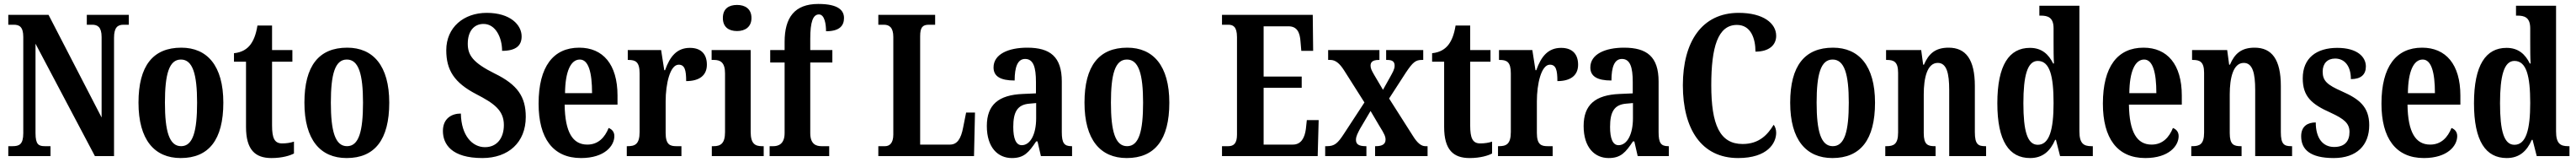

<svg xmlns="http://www.w3.org/2000/svg" viewBox="-20 -789 13058 819"><path d="M22 0H236V-50H208C176 -50 160 -58 160 -116V-568L461 0H558V-598C558 -651 577 -664 606 -664H633V-714H420V-664H447C474 -664 495 -653 495 -602V-195L226 -714H22V-664H49C76 -664 98 -656 98 -602V-116C98 -58 77 -50 43 -50H22Z M896 10C1038 10 1112 -82 1112 -270C1112 -457 1030 -548 899 -548C756 -548 682 -457 682 -270C682 -82 763 10 896 10ZM898 -50C838 -50 816 -125 816 -270C816 -414 837 -488 897 -488C957 -488 979 -414 979 -270C979 -125 958 -50 898 -50Z M1356 10C1412 10 1451 -3 1470 -13V-73C1452 -67 1432 -64 1410 -64C1371 -64 1359 -91 1359 -155V-477H1462V-536H1359V-660H1285C1277 -611 1264 -583 1249 -563C1233 -542 1207 -524 1166 -520V-477H1227V-147C1227 -31 1274 10 1356 10Z M1737 10C1879 10 1953 -82 1953 -270C1953 -457 1871 -548 1740 -548C1597 -548 1523 -457 1523 -270C1523 -82 1604 10 1737 10ZM1739 -50C1679 -50 1657 -125 1657 -270C1657 -414 1678 -488 1738 -488C1798 -488 1820 -414 1820 -270C1820 -125 1799 -50 1739 -50Z M2425 10C2557 10 2645 -69 2645 -198C2645 -300 2603 -361 2488 -417C2377 -472 2351 -510 2351 -568C2351 -632 2383 -668 2431 -668C2492 -668 2525 -599 2525 -532C2596 -532 2624 -559 2624 -605C2624 -663 2567 -724 2447 -724C2331 -724 2242 -651 2242 -535C2242 -435 2282 -371 2394 -313C2483 -267 2534 -232 2534 -157C2534 -92 2500 -45 2438 -45C2375 -45 2318 -102 2316 -215C2268 -215 2225 -189 2225 -127C2225 -60 2269 10 2425 10Z M2925 10C3045 10 3094 -52 3094 -101C3094 -123 3081 -136 3065 -142C3046 -95 3013 -58 2957 -58C2883 -58 2844 -120 2842 -260H3110V-306C3110 -464 3036 -548 2916 -548C2785 -548 2710 -453 2710 -265C2710 -91 2782 10 2925 10ZM2981 -318H2844C2845 -428 2873 -488 2919 -488C2963 -488 2981 -423 2981 -318Z M3157 0H3434V-50H3408C3376 -50 3354 -58 3354 -117V-277C3354 -364 3376 -462 3420 -462C3451 -462 3458 -434 3458 -379C3524 -379 3563 -407 3563 -462C3563 -512 3537 -547 3477 -547C3412 -547 3376 -505 3351 -434H3347L3331 -536H3162V-486H3165C3201 -486 3222 -477 3222 -418V-122C3222 -59 3198 -50 3161 -50H3157Z M3716 -632C3756 -632 3789 -652 3789 -698C3789 -745 3756 -764 3716 -764C3674 -764 3644 -745 3644 -698C3644 -652 3674 -632 3716 -632ZM3588 0H3851V-50H3842C3807 -50 3785 -63 3785 -122V-536H3587V-486H3599C3632 -486 3655 -473 3655 -418V-121C3655 -63 3632 -50 3597 -50H3588Z M3881 0H4183V-50H4144C4119 -50 4087 -58 4087 -116V-473H4199V-536H4087V-593C4087 -679 4101 -716 4131 -716C4160 -716 4167 -666 4167 -631C4239 -631 4258 -662 4258 -698C4258 -734 4233 -769 4128 -769C4007 -769 3957 -700 3957 -577V-536H3884V-473H3957V-116C3957 -58 3922 -50 3900 -50H3881Z M4432 0H4917L4922 -220H4877L4862 -145C4851 -86 4831 -58 4795 -58H4644V-605C4644 -651 4656 -664 4689 -664H4720V-714H4432V-664H4460C4487 -664 4508 -651 4508 -602V-109C4508 -63 4487 -50 4466 -50H4432Z M5109 10C5171 10 5195 -19 5232 -74H5239L5256 0H5414V-50H5411C5374 -50 5362 -66 5362 -121V-377C5362 -502 5303 -548 5187 -548C5091 -548 5016 -515 5016 -448C5016 -403 5051 -382 5123 -382C5123 -450 5138 -491 5176 -491C5218 -491 5231 -449 5231 -374V-317L5164 -314C5042 -309 4982 -260 4982 -152C4982 -42 5039 10 5109 10ZM5159 -55C5129 -55 5116 -90 5116 -147C5116 -222 5136 -260 5198 -265L5232 -268V-191C5232 -111 5203 -55 5159 -55Z M5691 10C5833 10 5907 -82 5907 -270C5907 -457 5825 -548 5694 -548C5551 -548 5477 -457 5477 -270C5477 -82 5558 10 5691 10ZM5693 -50C5633 -50 5611 -125 5611 -270C5611 -414 5632 -488 5692 -488C5752 -488 5774 -414 5774 -270C5774 -125 5753 -50 5693 -50Z M6174 0H6659L6664 -182H6604L6599 -136C6593 -92 6575 -58 6533 -58H6385V-345H6578V-402H6385V-656H6511C6554 -656 6569 -626 6572 -578L6576 -532H6636L6634 -714H6174V-664H6205C6229 -664 6250 -656 6250 -601V-108C6250 -65 6234 -50 6206 -50H6174Z M6697 0H6906V-50H6903C6867 -50 6853 -60 6853 -82C6853 -101 6863 -117 6873 -137L6927 -228L6972 -152C6998 -111 7003 -98 7003 -83C7003 -61 6987 -50 6954 -50H6950V0H7216V-50H7205C7185 -50 7165 -64 7141 -103L7021 -291L7106 -422C7141 -474 7155 -486 7187 -486H7194V-536H7006V-486H7010C7033 -486 7049 -481 7049 -457C7049 -439 7039 -423 7027 -401L6990 -335L6945 -411C6933 -432 6927 -443 6927 -457C6927 -473 6935 -486 6969 -486H6972V-536H6712V-486H6723C6749 -486 6770 -469 6793 -433L6896 -271L6793 -114C6760 -63 6744 -50 6705 -50H6697Z M7429 10C7485 10 7524 -3 7543 -13V-73C7525 -67 7505 -64 7483 -64C7444 -64 7432 -91 7432 -155V-477H7535V-536H7432V-660H7358C7350 -611 7337 -583 7322 -563C7306 -542 7280 -524 7239 -520V-477H7300V-147C7300 -31 7347 10 7429 10Z M7573 0H7850V-50H7824C7792 -50 7770 -58 7770 -117V-277C7770 -364 7792 -462 7836 -462C7867 -462 7874 -434 7874 -379C7940 -379 7979 -407 7979 -462C7979 -512 7953 -547 7893 -547C7828 -547 7792 -505 7767 -434H7763L7747 -536H7578V-486H7581C7617 -486 7638 -477 7638 -418V-122C7638 -59 7614 -50 7577 -50H7573Z M8134 10C8196 10 8220 -19 8257 -74H8264L8281 0H8439V-50H8436C8399 -50 8387 -66 8387 -121V-377C8387 -502 8328 -548 8212 -548C8116 -548 8041 -515 8041 -448C8041 -403 8076 -382 8148 -382C8148 -450 8163 -491 8201 -491C8243 -491 8256 -449 8256 -374V-317L8189 -314C8067 -309 8007 -260 8007 -152C8007 -42 8064 10 8134 10ZM8184 -55C8154 -55 8141 -90 8141 -147C8141 -222 8161 -260 8223 -265L8257 -268V-191C8257 -111 8228 -55 8184 -55Z M8790 10C8940 10 8983 -66 8983 -118C8983 -133 8978 -150 8970 -158C8941 -110 8898 -61 8813 -61C8697 -61 8654 -159 8654 -358C8654 -550 8687 -663 8784 -663C8855 -663 8878 -594 8878 -528C8947 -528 8983 -561 8983 -608C8983 -671 8918 -724 8793 -724C8606 -724 8510 -577 8510 -358C8510 -137 8604 10 8790 10Z M9268 10C9410 10 9484 -82 9484 -270C9484 -457 9402 -548 9271 -548C9128 -548 9054 -457 9054 -270C9054 -82 9135 10 9268 10ZM9270 -50C9210 -50 9188 -125 9188 -270C9188 -414 9209 -488 9269 -488C9329 -488 9351 -414 9351 -270C9351 -125 9330 -50 9270 -50Z M9536 0H9791V-50H9787C9751 -50 9731 -58 9731 -116V-312C9731 -394 9748 -471 9802 -471C9847 -471 9860 -419 9860 -334V0H10047V-50H10043C10007 -50 9990 -59 9990 -121V-354C9990 -489 9944 -548 9857 -548C9790 -548 9756 -518 9732 -462H9728L9718 -536H9540V-486H9544C9579 -486 9601 -477 9601 -421V-119C9601 -59 9578 -50 9541 -50H9536Z M10270 10C10334 10 10372 -25 10397 -82H10401L10422 0H10588V-50H10581C10541 -50 10520 -64 10520 -125V-760H10317V-710H10324C10359 -710 10389 -702 10389 -646V-578C10389 -539 10389 -499 10391 -468H10387C10364 -514 10330 -547 10269 -547C10164 -547 10104 -460 10104 -267C10104 -75 10164 10 10270 10ZM10309 -57C10256 -57 10236 -127 10236 -267C10236 -405 10256 -481 10309 -481C10370 -481 10389 -405 10389 -268C10389 -134 10368 -57 10309 -57Z M10854 10C10974 10 11023 -52 11023 -101C11023 -123 11010 -136 10994 -142C10975 -95 10942 -58 10886 -58C10812 -58 10773 -120 10771 -260H11039V-306C11039 -464 10965 -548 10845 -548C10714 -548 10639 -453 10639 -265C10639 -91 10711 10 10854 10ZM10910 -318H10773C10774 -428 10802 -488 10848 -488C10892 -488 10910 -423 10910 -318Z M11087 0H11342V-50H11338C11302 -50 11282 -58 11282 -116V-312C11282 -394 11299 -471 11353 -471C11398 -471 11411 -419 11411 -334V0H11598V-50H11594C11558 -50 11541 -59 11541 -121V-354C11541 -489 11495 -548 11408 -548C11341 -548 11307 -518 11283 -462H11279L11269 -536H11091V-486H11095C11130 -486 11152 -477 11152 -421V-119C11152 -59 11129 -50 11092 -50H11087Z M11809 10C11926 10 11989 -55 11989 -156C11989 -250 11937 -289 11851 -327C11776 -360 11753 -380 11753 -427C11753 -468 11777 -493 11816 -493C11863 -493 11896 -457 11896 -389C11947 -389 11972 -412 11972 -453C11972 -501 11929 -547 11827 -547C11722 -547 11652 -496 11652 -393C11652 -301 11697 -262 11794 -219C11861 -188 11889 -166 11889 -122C11889 -76 11866 -46 11811 -46C11754 -46 11718 -90 11718 -170C11678 -170 11644 -152 11644 -100C11644 -33 11690 10 11809 10Z M12266 10C12386 10 12435 -52 12435 -101C12435 -123 12422 -136 12406 -142C12387 -95 12354 -58 12298 -58C12224 -58 12185 -120 12183 -260H12451V-306C12451 -464 12377 -548 12257 -548C12126 -548 12051 -453 12051 -265C12051 -91 12123 10 12266 10ZM12322 -318H12185C12186 -428 12214 -488 12260 -488C12304 -488 12322 -423 12322 -318Z M12686 10C12750 10 12788 -25 12813 -82H12817L12838 0H13004V-50H12997C12957 -50 12936 -64 12936 -125V-760H12733V-710H12740C12775 -710 12805 -702 12805 -646V-578C12805 -539 12805 -499 12807 -468H12803C12780 -514 12746 -547 12685 -547C12580 -547 12520 -460 12520 -267C12520 -75 12580 10 12686 10ZM12725 -57C12672 -57 12652 -127 12652 -267C12652 -405 12672 -481 12725 -481C12786 -481 12805 -405 12805 -268C12805 -134 12784 -57 12725 -57Z"/></svg>

Font: Noto Serif Lao ExtraCondensed
Style: Bold
Weight: 700
Width: 2
Designer: Monotype Design Team
Foundry: Monotype Imaging Inc.
Version: Version 2.003